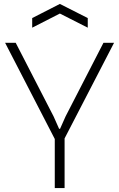

<svg xmlns="http://www.w3.org/2000/svg" viewBox="-20 -958 607 978"><path d="M259 -250 6 -740H60L253 -365L281 -302H286L314 -365L507 -740H561L309 -253V0H259ZM144 -866 285 -938 427 -866V-817L285 -889L144 -817Z"/></svg>

Font: Encode Sans Narrow
Style: ExtraLight
Weight: 200
Designer: Pablo Impallari, Andres Torresi
Foundry: Pablo Impallari, Andres Torresi
Version: Version 1.000; ttfautohint (v1.00) -l 8 -r 50 -G 200 -x 14 -